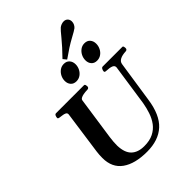

<svg xmlns="http://www.w3.org/2000/svg" viewBox="-316 -1309 1480 1480"><g transform="rotate(-45 423.5 -569.0)"><path d="M398.9 14.2Q267.1 14.2 193.8 -38.3Q120.6 -90.8 120.6 -195.8Q120.6 -213.9 121.8 -231.7Q123 -249.5 125 -263.2L174.8 -617.2Q175.8 -632.3 163.3 -638.4Q150.9 -644.5 134.5 -646.2Q118.2 -647.9 105.2 -650.4Q92.3 -652.8 92.3 -660.2Q92.3 -670.9 97.2 -681.9Q102.1 -692.9 113.3 -692.9H417.5Q424.8 -692.9 427.2 -684.8Q429.7 -676.8 429.7 -669.9Q429.7 -650.4 410.6 -649.9Q386.7 -649.4 368.2 -646Q349.6 -642.6 338.4 -636Q327.1 -629.4 325.7 -618.7L274.9 -269Q272 -247.1 270 -223.6Q268.1 -200.2 268.6 -182.6Q271 -104 308.3 -67.9Q345.7 -31.7 414.1 -31.7Q473.6 -31.7 513.9 -52Q554.2 -72.3 579.6 -106.4Q605 -140.6 619.6 -184.1Q634.3 -227.5 642.1 -273.9L691.9 -612.8Q692.9 -632.3 673.3 -640.4Q653.8 -648.4 614.7 -649.9Q599.6 -650.4 599.6 -660.2Q599.6 -670.9 605.7 -681.9Q611.8 -692.9 621.1 -692.9H834.5Q842.3 -692.9 844.5 -684.8Q846.7 -676.8 846.7 -670.4Q846.7 -650.4 828.1 -649.9Q789.6 -648.4 766.4 -636.2Q743.2 -624 739.7 -600.6L689 -263.2Q668.5 -118.7 595.9 -52.2Q523.4 14.2 398.9 14.2ZM623 -754.9Q593.3 -754.9 576.9 -773.7Q560.5 -792.5 560.5 -820.8Q560.5 -846.2 572 -868.7Q583.5 -891.1 603.3 -905.3Q623 -919.4 647.9 -919.4Q677.7 -919.4 694.1 -900.4Q710.4 -881.3 710.4 -852.5Q710.4 -827.6 699.2 -805.2Q688 -782.7 668.2 -768.8Q648.4 -754.9 623 -754.9ZM397.9 -754.9Q368.2 -754.9 351.8 -773.7Q335.4 -792.5 335.4 -820.8Q335.4 -846.2 346.9 -868.7Q358.4 -891.1 378.2 -905.3Q397.9 -919.4 422.9 -919.4Q452.6 -919.4 469.2 -900.4Q485.8 -881.3 485.8 -852.5Q485.8 -827.6 474.4 -805.2Q462.9 -782.7 443.1 -768.8Q423.3 -754.9 397.9 -754.9ZM465.3 -924.3 442.4 -952.6Q510.3 -1022 551.3 -1072.8Q592.3 -1123.5 605.5 -1134.3Q614.3 -1141.6 627.4 -1146.7Q640.6 -1151.9 653.8 -1151.9Q676.8 -1151.9 689.5 -1135.7Q699.2 -1123 699.2 -1106Q699.2 -1090.8 692.4 -1077.4Q685.5 -1064 675.8 -1055.7Q662.6 -1044.9 605.7 -1014.4Q548.8 -983.9 465.3 -924.3Z"/></g></svg>

Font: Gelasio SemiBold
Style: Italic
Weight: 600
Italic angle: -8.5°
Designer: Eben Sorkin
Foundry: Eben Sorkin
Version: Version 1.008